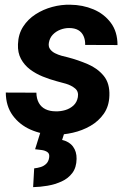

<svg xmlns="http://www.w3.org/2000/svg" viewBox="-20 -558 539 809"><path d="M308.1 -148.9Q312 -172.4 296.4 -185.3Q280.8 -198.2 258.1 -205.1Q235.4 -211.9 218.8 -215.8Q189.5 -223.6 159.9 -235.6Q130.4 -247.6 106.4 -265.6Q82.5 -283.7 68.4 -309.8Q54.2 -335.9 55.7 -371.6Q57.1 -414.1 77.4 -445.6Q97.7 -477.1 129.9 -497.8Q162.1 -518.6 200.2 -528.8Q238.3 -539.1 275.9 -538.1Q328.6 -537.6 373.8 -518.6Q418.9 -499.5 447 -461.9Q475.1 -424.3 475.1 -368.2L338.9 -368.7Q339.4 -390.1 332 -406.2Q324.7 -422.4 309.6 -431.2Q294.4 -439.9 271 -439.9Q252.4 -439.9 234.1 -432.9Q215.8 -425.8 202.6 -412.1Q189.5 -398.4 186 -378.4Q183.1 -361.8 190.9 -351.1Q198.7 -340.3 211.9 -333.7Q225.1 -327.1 239.7 -323Q254.4 -318.8 266.1 -316.4Q309.1 -305.2 350.1 -287.6Q391.1 -270 417 -238.5Q442.9 -207 440.9 -154.8Q439.5 -110.4 417.5 -78.9Q395.5 -47.4 361.1 -27.6Q326.7 -7.8 286.9 1.2Q247.1 10.3 209 9.8Q155.8 8.8 109.1 -11.7Q62.5 -32.2 33.7 -71.5Q4.9 -110.8 4.4 -168L133.3 -167.5Q133.8 -142.1 143.6 -124.5Q153.3 -106.9 171.6 -97.9Q189.9 -88.9 215.3 -88.9Q235.4 -88.4 255.1 -94.2Q274.9 -100.1 289.6 -113.5Q304.2 -127 308.1 -148.9ZM149.4 2 251.5 1 241.7 31.7Q272 38.6 287.6 59.6Q303.2 80.6 302.7 111.3Q302.2 147.5 284.9 170.7Q267.6 193.8 239.7 206.5Q211.9 219.2 180.2 224.6Q148.4 230 119.6 230.5L124 151.4Q138.2 149.9 151.6 145.8Q165 141.6 174.8 132.1Q184.6 122.6 187 106.4Q189.9 89.8 179.7 82.8Q169.4 75.7 154.3 74Q139.2 72.3 127.9 70.8Z"/></svg>

Font: Roboto
Style: Bold Italic
Weight: 700
Italic angle: -12°
Designer: Christian Robertson
Foundry: Google
Version: Version 3.0